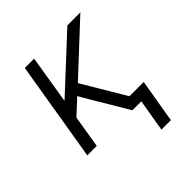

<svg xmlns="http://www.w3.org/2000/svg" viewBox="-192 -659 960 960"><g transform="rotate(-45 288.0 -179.5)"><path d="M400 171H467L506 -60H405L269 -289L528 -530H436L159 -273L201 -530H135L47 0H114L142 -172L221 -245L253 -190L366 0H429Z"/></g></svg>

Font: Iosevka Sparkle Light Oblique
Style: Regular
Weight: 300
Italic angle: -9°
Designer: Belleve Invis
Foundry: Belleve Invis
Version: Version 4.5.0; ttfautohint (v1.8.3)